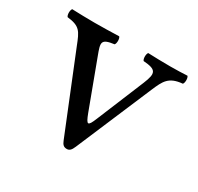

<svg xmlns="http://www.w3.org/2000/svg" viewBox="-105 -553 707 687"><g transform="rotate(30 248.5 -209.5)"><path d="M325 -398C379 -394 385 -382 364 -331L283 -135C267 -96 262 -96 246 -138L174 -331C156 -379 152 -391 205 -398C211 -404 211 -425 205 -431C172 -430 137 -429 104 -429C71 -429 41 -430 11 -431C5 -425 5 -404 11 -398C64 -392 71 -376 91 -325L219 -9C225 6 231 12 244 12C254 12 261 6 268 -11L401 -324C420 -368 431 -393 487 -398C493 -404 493 -425 487 -431C467 -430 443 -429 417 -429C384 -429 350 -430 325 -431C319 -425 319 -404 325 -398Z"/></g></svg>

Font: Libertinus Serif
Style: Regular
Weight: 400
Designer: Philipp H. Poll, Khaled Hosny
Foundry: Caleb Maclennan
Version: Version 7.050;RELEASE